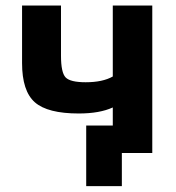

<svg xmlns="http://www.w3.org/2000/svg" viewBox="-20 -543 626 684"><path d="M381.8 -160.2Q335 -138.7 260.7 -138.7Q149.4 -138.7 104 -178.7Q58.6 -218.8 58.6 -318.4V-523.4H197.3V-344.7Q197.3 -284.2 213.9 -267.1Q230.5 -250 285.2 -250Q345.7 -250 381.8 -270.5V-523.4H522.5V2H433.6H414.1V120.1H287.1V-95.7H381.8Z"/></svg>

Font: Nasu
Style: Bold
Weight: 700
Designer: Ryoko NISHIZUKA (kana &amp; ideographs); Paul D. Hunt (Latin, Greek &amp; Cyrillic); Wenlong ZHANG (bopomofo); Sandoll C
Version: Version 2014.1215